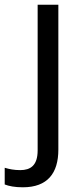

<svg xmlns="http://www.w3.org/2000/svg" viewBox="-75 -556 353 816"><path d="M22 240C127 240 173 180 173 80V-536H85V83C85 148 54 167 11 167C-15 167 -35 163 -55 157V228C-37 235 -12 240 22 240Z"/></svg>

Font: Noto Sans Elbasan
Style: Regular
Weight: 400
Designer: Monotype Design Team
Foundry: Monotype Imaging Inc.
Version: Version 2.004